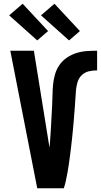

<svg xmlns="http://www.w3.org/2000/svg" viewBox="-20 -1006 540 1026"><path d="M179 0 35 -735H161L240 -245Q241 -238 242.5 -230.5Q244 -223 245 -216V-217Q247 -245 249 -273Q251 -301 252.5 -329Q254 -357 255.5 -385Q257 -413 258.5 -441Q260 -469 260.5 -497Q261 -525 263.5 -553Q266 -581 274 -608.5Q282 -636 298 -659Q314 -682 337.5 -698Q361 -714 388 -722.5Q415 -731 443 -733Q471 -735 499 -735V-630Q477 -630 455 -625Q433 -620 417 -604.5Q401 -589 394.5 -567.5Q388 -546 386 -524Q384 -502 383 -480Q382 -458 380 -436Q378 -414 376.5 -392Q375 -370 373 -348.5Q371 -327 369 -305Q367 -283 364.5 -261Q362 -239 359.5 -217Q357 -195 354 -173Q351 -151 348 -129.5Q345 -108 341 -86Q337 -64 332.5 -42.5Q328 -21 321 0ZM349 -790 199 -924 271 -986 407 -840ZM179 -790 29 -924 101 -986 237 -840Z"/></svg>

Font: Iosevka SS04 Extrabold
Style: Regular
Weight: 800
Monospace: yes
Designer: Belleve Invis
Foundry: Belleve Invis
Version: Version 19.0.0; ttfautohint (v1.8.4)